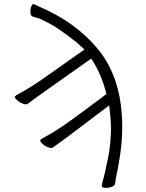

<svg xmlns="http://www.w3.org/2000/svg" viewBox="-20 -738 715 941"><path d="M508 -216Q343 -91 308 -65Q270 -37 260 -30Q249 -23 239 -15Q232 -10 216 -16Q199 -22 186 -35Q175 -45 178 -52Q179 -54 183 -57Q259 -98 326 -147Q384 -189 499 -275L502 -277L501 -280Q477 -374 430 -447L427 -451L423 -448Q218 -303 184 -279Q145 -251 135 -243.5Q125 -236 116 -229Q108 -224 92 -230Q74 -236 62 -249Q51 -259 53 -265Q54 -267 59 -271Q134 -311 202 -360Q258 -400 389 -492L394 -496L389 -500Q355 -530 353 -533H352Q264 -602 220.5 -624Q177 -646 174 -647H173Q151 -653 141 -657H140H139Q130 -662 129 -678Q128 -697 135 -710Q140 -721 148 -717Q150 -716 154.5 -714Q159 -712 162 -711V-710Q351 -632 465 -491Q579 -348 579 -116Q579 -40 566 38Q558 92 548 134V135Q546 155 543 165Q542 173 524 179Q505 185 489 182Q477 179 479 171L480 164Q495 111 509 39Q524 -32 524 -116Q523 -163 516 -213L515 -221Z"/></svg>

Font: LXGW WenKai Lite Light
Style: Regular
Weight: 300
Designer: LXGW / Fontworks Inc.
Foundry: LXGW / Fontworks Inc.
Version: Version 1.511; March 25, 2025